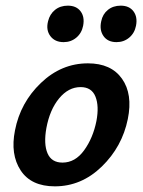

<svg xmlns="http://www.w3.org/2000/svg" viewBox="-20 -652 505 679"><path d="M205 -503Q174 -503 158 -524.5Q142 -546 150 -577Q156 -602 174.5 -617Q193 -632 220 -632Q250 -632 265 -612Q280 -592 274 -561Q269 -535 250 -519Q231 -503 205 -503ZM392 -503Q361 -503 346 -524.5Q331 -546 338 -577Q343 -602 361.5 -617Q380 -632 407 -632Q437 -632 452 -612Q467 -592 461 -561Q456 -535 437 -519Q418 -503 392 -503ZM174 7Q90 7 53 -49.5Q16 -106 33 -191Q52 -289 124.5 -358.5Q197 -428 291 -428Q373 -428 411.5 -373.5Q450 -319 432 -231Q412 -133 340 -63Q268 7 174 7ZM201 -77Q246 -77 277.5 -120.5Q309 -164 321 -224Q331 -277 317.5 -310.5Q304 -344 265 -344Q222 -344 189 -304Q156 -264 144 -199Q134 -143 148 -110Q162 -77 201 -77Z"/></svg>

Font: EauTest
Style: Bold Italic
Weight: 700
Italic angle: -12°
Designer: Christian Thalmann (Catharsis Fonts)
Version: Version 0.001;PS 000.001;hotconv 1.0.88;makeotf.lib2.5.64775